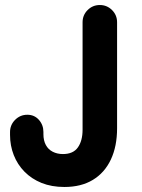

<svg xmlns="http://www.w3.org/2000/svg" viewBox="-20 -730 566 765"><path d="M236.5 15Q185.5 15 145.6 -1.1Q105.8 -17.2 77.6 -45.9Q49.5 -74.5 34.8 -112.1Q20 -149.8 20 -192.5V-204Q20 -232.2 40.2 -252.5Q60.5 -272.8 88.8 -272.8Q117 -272.8 135 -252.5Q153 -232.2 153 -204V-195.5Q153 -170.2 162.6 -152.4Q172.2 -134.5 190 -125.4Q207.8 -116.2 230.8 -116.2Q271.8 -116.2 290.4 -142.8Q309 -169.2 309 -213V-641.2Q309 -669.8 329.1 -689.9Q349.2 -710 377.8 -710Q406.2 -710 426.4 -689.9Q446.5 -669.8 446.5 -641.2V-218.8Q446.5 -147.2 421.8 -94.5Q397 -41.8 350.2 -13.4Q303.5 15 236.5 15Z"/></svg>

Font: National Park
Style: Regular
Weight: 400
Designer: Andrea Herstowski, Ben Hoepner
Version: Version 1.009